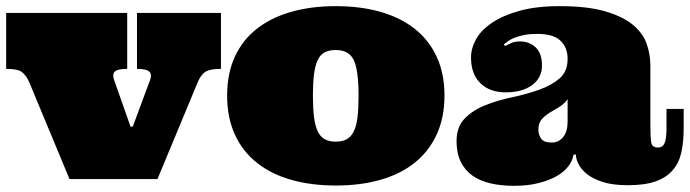

<svg xmlns="http://www.w3.org/2000/svg" viewBox="-20 -580 2235 622"><path d="M74.2 -314.9Q64 -336.9 50.5 -346.9Q37.1 -356.9 0 -356.9V-538.1H392.1V-356.9Q360.8 -356.9 351.8 -347.9Q342.8 -338.9 350.1 -319.8L402.8 -169.9H410.2L465.8 -319.8Q473.1 -337.9 464.1 -347.4Q455.1 -356.9 423.8 -356.9V-538.1H695.8V-356.9Q660.2 -356.9 645.5 -347.4Q630.9 -337.9 621.1 -314.9L490.2 0H205.1Z M715.8 -270Q715.8 -341.8 740.7 -396Q765.6 -450.2 811.8 -486.6Q857.9 -522.9 922.9 -541.5Q987.8 -560.1 1067.9 -560.1Q1147.9 -560.1 1212.9 -541.5Q1277.8 -522.9 1323.7 -486.6Q1369.6 -450.2 1394.8 -396Q1419.9 -341.8 1419.9 -270Q1419.9 -199.2 1394.8 -144.5Q1369.6 -89.8 1323.7 -53Q1277.8 -16.1 1212.9 2.4Q1147.9 21 1067.9 21Q987.8 21 922.9 2.4Q857.9 -16.1 811.8 -53Q765.6 -89.8 740.7 -144.5Q715.8 -199.2 715.8 -270ZM993.7 -270Q993.7 -229 997.3 -200.4Q1001 -171.9 1009.3 -154.5Q1017.6 -137.2 1031.7 -129.2Q1045.9 -121.1 1067.9 -121.1Q1089.8 -121.1 1103.8 -129.2Q1117.7 -137.2 1126.2 -154.5Q1134.8 -171.9 1138.2 -200.4Q1141.6 -229 1141.6 -270Q1141.6 -352.1 1126.2 -385Q1110.8 -418 1067.9 -418Q1045.9 -418 1031.7 -410.4Q1017.6 -402.8 1009.3 -385.5Q1001 -368.2 997.3 -339.6Q993.7 -311 993.7 -270Z M1720.7 -470.2Q1695.8 -470.2 1678 -466.6Q1660.2 -462.9 1647.5 -458Q1634.8 -453.1 1626.5 -447Q1618.2 -440.9 1611.8 -436L1616.7 -431.2Q1626 -436 1637 -440.9Q1647.9 -445.8 1665 -445.8Q1693.8 -445.8 1714.8 -427Q1735.8 -408.2 1735.8 -367.2Q1735.8 -328.1 1703.9 -304.4Q1671.9 -280.8 1618.2 -280.8Q1566.9 -280.8 1536.4 -310.3Q1505.9 -339.8 1505.9 -394Q1505.9 -423.8 1522.5 -453.4Q1539.1 -482.9 1574 -506.3Q1608.9 -529.8 1662.8 -544.9Q1716.8 -560.1 1793 -560.1Q1883.8 -560.1 1941.4 -543Q1999 -525.9 2031 -499Q2063 -472.2 2075 -438Q2086.9 -403.8 2086.9 -369.1V-178.2Q2086.9 -133.8 2089.8 -117.9Q2092.8 -102.1 2111.8 -102.1Q2127 -102.1 2133.1 -116.5Q2139.2 -130.9 2139.2 -166V-227.1H2194.8V-165Q2194.8 -121.1 2187.5 -87.2Q2180.2 -53.2 2159.7 -29.1Q2139.2 -4.9 2104 7.6Q2068.8 20 2014.2 20Q1964.8 20 1932.4 9.5Q1899.9 -1 1880.9 -16.6Q1861.8 -32.2 1853.8 -49.1Q1845.7 -65.9 1845.7 -79.1H1837.9Q1835 -59.1 1821 -41Q1807.1 -22.9 1782.5 -9Q1757.8 4.9 1723.4 13.4Q1689 22 1645 22Q1603 22 1568.6 13.9Q1534.2 5.9 1510 -11.5Q1485.8 -28.8 1472.4 -56.4Q1459 -84 1459 -122.1Q1459 -168.9 1485.4 -196Q1511.7 -223.1 1551.8 -239Q1591.8 -254.9 1638.9 -264.9Q1686 -274.9 1726.1 -289.1Q1766.1 -303.2 1792.5 -325.7Q1818.8 -348.1 1818.8 -389.2Q1818.8 -425.8 1795.9 -448Q1772.9 -470.2 1720.7 -470.2ZM1818.8 -258.8Q1808.1 -243.2 1792 -233.6Q1775.9 -224.1 1761 -215.1Q1746.1 -206.1 1735.1 -193.6Q1724.1 -181.2 1724.1 -160.2Q1724.1 -144 1732.9 -131.1Q1741.7 -118.2 1767.1 -118.2Q1790 -118.2 1804.4 -136Q1818.8 -153.8 1818.8 -186Z"/></svg>

Font: Ultra
Style: Regular
Weight: 400
Designer: Astigmatic (AOETI)
Foundry: Astigmatic (AOETI)
Version: Version 1.000